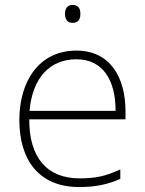

<svg xmlns="http://www.w3.org/2000/svg" viewBox="-20 -744 585 774"><path d="M272 -724C251 -724 242 -709 242 -688C242 -667 251 -652 272 -652C297 -652 304 -667 304 -688C304 -709 297 -724 272 -724ZM288 -540C136 -540 58 -415 58 -260C58 -100 136 10 299 10C365 10 413 0 465 -23V-61C404 -33 365 -25 300 -25C169 -25 97 -110 98 -263H486V-294C486 -434 423 -540 288 -540ZM288 -505C395 -505 446 -421 446 -297H99C111 -432 182 -505 288 -505Z"/></svg>

Font: Noto Sans Ethiopic ExtraLight
Style: Regular
Weight: 200
Designer: Monotype Design Team
Foundry: Monotype Imaging Inc.
Version: Version 2.102